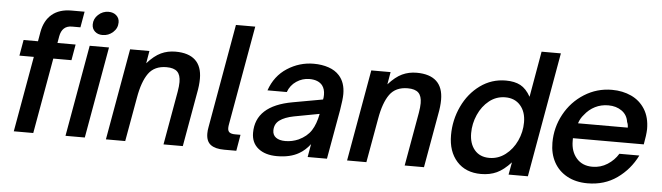

<svg xmlns="http://www.w3.org/2000/svg" viewBox="-48 -967 4033 1169"><g transform="rotate(5 1968.0 -382.0)"><path d="M62 0 144 -462H56L73 -559H161L171 -617Q184 -688 229 -725.5Q274 -763 348 -763H428L411 -666H359Q299 -666 287 -600L280 -559H391L374 -462H263L181 0ZM496 0H378L477 -559H595ZM484 -690Q484 -725 511 -750Q538 -775 574 -775Q603 -775 621.5 -758.5Q640 -742 640 -716Q640 -680 612.5 -655.5Q585 -631 549 -631Q520 -631 502 -647.5Q484 -664 484 -690Z M625 0 724 -559H842L829 -483Q872 -531 912.5 -550Q953 -569 1001 -569Q1081 -569 1122 -531Q1163 -493 1163 -418Q1163 -377 1153 -327L1095 0H977L1035 -327Q1041 -362 1041 -386Q1041 -430 1020.5 -450Q1000 -470 955 -470Q881 -470 844.5 -419Q808 -368 791 -269L743 0Z M1348 0Q1293 0 1265 -21Q1237 -42 1237 -90Q1237 -109 1241 -129L1353 -763H1471L1364 -160Q1361 -145 1361 -134Q1361 -115 1372 -107Q1383 -99 1406 -99H1439L1422 0Z M1514 -118Q1514 -284 1738 -324L1921 -357Q1924 -368 1924 -386Q1924 -421 1907 -443Q1882 -474 1828 -474Q1785 -474 1748.5 -449.5Q1712 -425 1697 -383H1579Q1610 -473 1684.5 -521Q1759 -569 1846 -569Q1896 -569 1937 -555Q1978 -541 2003 -513Q2041 -471 2041 -401Q2041 -369 2030 -303L1976 0H1858L1872 -80Q1842 -41 1805 -20Q1752 11 1671 11Q1599 11 1556.5 -23Q1514 -57 1514 -118ZM1794 -102Q1845 -126 1870.5 -165.5Q1896 -205 1908 -268L1753 -239Q1697 -228 1666.5 -205.5Q1636 -183 1636 -143Q1636 -115 1656.5 -100Q1677 -85 1714 -85Q1755 -85 1794 -102Z M2099 0 2198 -559H2316L2303 -483Q2346 -531 2386.5 -550Q2427 -569 2475 -569Q2555 -569 2596 -531Q2637 -493 2637 -418Q2637 -377 2627 -327L2569 0H2451L2509 -327Q2515 -362 2515 -386Q2515 -430 2494.5 -450Q2474 -470 2429 -470Q2355 -470 2318.5 -419Q2282 -368 2265 -269L2217 0Z M2716 -209Q2716 -302 2755 -385Q2794 -468 2863.5 -518.5Q2933 -569 3020 -569Q3074 -569 3109.5 -550Q3145 -531 3172 -483L3221 -763H3339L3204 0H3086L3100 -76Q3056 -28 3014 -8.5Q2972 11 2918 11Q2824 11 2770 -49Q2716 -109 2716 -209ZM3152 -325Q3152 -389 3118 -428Q3084 -467 3026 -467Q2971 -467 2928 -433Q2885 -399 2861 -344.5Q2837 -290 2837 -232Q2837 -168 2869.5 -129.5Q2902 -91 2960 -91Q3014 -91 3058 -124.5Q3102 -158 3127 -212Q3152 -266 3152 -325Z M3335 -217Q3335 -310 3379 -391Q3423 -472 3500 -520.5Q3577 -569 3669 -569Q3734 -569 3787 -544.5Q3840 -520 3871 -470.5Q3902 -421 3902 -349Q3901 -313 3890 -255H3457V-238Q3457 -174 3492.5 -133Q3528 -92 3590 -92Q3640 -92 3681.5 -118.5Q3723 -145 3747 -185H3869Q3826 -98 3749 -43.5Q3672 11 3569 11Q3497 11 3444 -18Q3391 -47 3363 -98.5Q3335 -150 3335 -217ZM3784 -348Q3784 -368 3777 -382Q3771 -425 3737 -449Q3703 -473 3655 -473Q3611 -473 3574 -454.5Q3537 -436 3510 -401Q3490 -379 3480 -348Z"/></g></svg>

Font: Open Sauce One SemiBold Italic
Style: Regular
Weight: 600
Italic angle: -10°
Designer: Alfredo Marco Pradil
Foundry: Creative Sauce Fz LLC
Version: Version 1.477